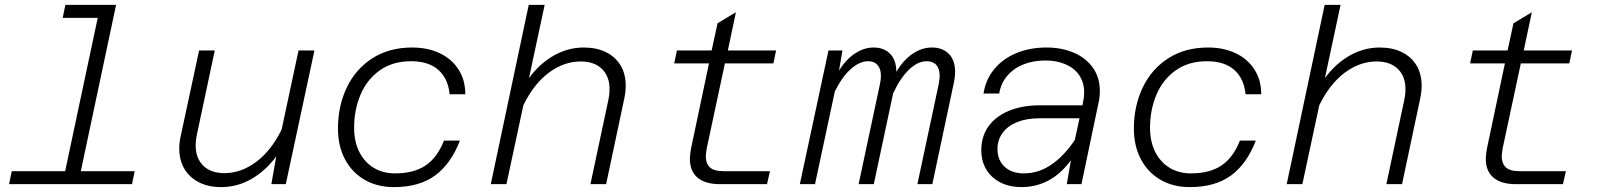

<svg xmlns="http://www.w3.org/2000/svg" viewBox="-20 -752 6540 784"><path d="M28 -53H246L379 -679H236L247 -732H454L310 -53H530L519 0H17Z M779 -158Q779 -106 810 -75.5Q841 -45 896 -45Q964 -45 1025.5 -90.5Q1087 -136 1130 -223L1199 -546H1264L1147 0H1088L1108 -113Q1063 -53 1005.5 -20.5Q948 12 883 12Q831 12 792.5 -7.5Q754 -27 733 -62.5Q712 -98 712 -146Q712 -170 718 -197L793 -546H857L783 -198Q779 -179 779 -158Z M1360 -227Q1360 -319 1396 -394.5Q1432 -470 1500.5 -514Q1569 -558 1663 -558Q1727 -558 1776 -534.5Q1825 -511 1852.5 -468Q1880 -425 1880 -367H1816Q1810 -431 1770 -466.5Q1730 -502 1659 -502Q1583 -502 1530.5 -464.5Q1478 -427 1452 -365Q1426 -303 1426 -231Q1426 -173 1447.5 -131Q1469 -89 1506.5 -66.5Q1544 -44 1593 -44Q1670 -44 1718 -76.5Q1766 -109 1793 -178H1858Q1821 -82 1756 -35Q1691 12 1589 12Q1520 12 1468.5 -18Q1417 -48 1388.5 -102Q1360 -156 1360 -227Z M2469 -388Q2469 -440 2438 -470.5Q2407 -501 2351 -501Q2283 -501 2221.5 -455.5Q2160 -410 2117 -322L2048 0H1984L2139 -732H2204L2140 -433Q2184 -493 2242 -525.5Q2300 -558 2364 -558Q2416 -558 2454.5 -539Q2493 -520 2514 -485Q2535 -450 2535 -402Q2535 -376 2529 -349L2455 0H2391L2465 -348Q2469 -367 2469 -388Z M2797 -104Q2797 -120 2802 -147L2875 -493H2733L2744 -546H2886L2910 -657L2985 -702L2952 -546H3149L3138 -493H2940L2866 -147Q2862 -123 2862 -113Q2862 -85 2878.5 -69Q2895 -53 2935 -53H3124L3112 0H2920Q2860 0 2828.5 -26.5Q2797 -53 2797 -104Z M3817 -442Q3817 -471 3803.5 -486.5Q3790 -502 3764 -502Q3728 -502 3692.5 -468.5Q3657 -435 3627 -371L3548 0H3486L3573 -408Q3577 -425 3577 -443Q3577 -471 3563.5 -486.5Q3550 -502 3525 -502Q3490 -502 3454.5 -470.5Q3419 -439 3389 -379L3308 0H3246L3363 -546H3420L3406 -464Q3434 -509 3471 -533.5Q3508 -558 3547 -558Q3590 -558 3615 -532Q3640 -506 3640 -459Q3669 -507 3706.5 -532.5Q3744 -558 3785 -558Q3829 -558 3854.5 -532Q3880 -506 3880 -458Q3880 -436 3874 -410L3787 0H3726L3813 -408Q3817 -432 3817 -442Z M4353 -98Q4273 12 4150 12Q4103 12 4066 -6.5Q4029 -25 4008 -59Q3987 -93 3987 -139Q3987 -196 4017 -237Q4047 -278 4101 -300Q4155 -322 4227 -322H4400L4403 -338Q4407 -355 4407 -374Q4407 -415 4387 -444.5Q4367 -474 4331 -489.5Q4295 -505 4249 -505Q4199 -505 4159 -489Q4119 -473 4093 -442.5Q4067 -412 4060 -370H3996Q4005 -428 4040.5 -470.5Q4076 -513 4131 -535.5Q4186 -558 4253 -558Q4316 -558 4365.5 -536.5Q4415 -515 4443 -475Q4471 -435 4471 -381Q4471 -354 4466 -334L4396 0H4336ZM4160 -44Q4221 -44 4273.5 -80Q4326 -116 4369 -181L4388 -269H4224Q4172 -269 4133.5 -253.5Q4095 -238 4074 -209.5Q4053 -181 4053 -143Q4053 -112 4067 -89.5Q4081 -67 4105 -55.5Q4129 -44 4160 -44Z M4610 -227Q4610 -319 4646 -394.5Q4682 -470 4750.5 -514Q4819 -558 4913 -558Q4977 -558 5026 -534.5Q5075 -511 5102.5 -468Q5130 -425 5130 -367H5066Q5060 -431 5020 -466.5Q4980 -502 4909 -502Q4833 -502 4780.5 -464.5Q4728 -427 4702 -365Q4676 -303 4676 -231Q4676 -173 4697.5 -131Q4719 -89 4756.5 -66.5Q4794 -44 4843 -44Q4920 -44 4968 -76.5Q5016 -109 5043 -178H5108Q5071 -82 5006 -35Q4941 12 4839 12Q4770 12 4718.5 -18Q4667 -48 4638.5 -102Q4610 -156 4610 -227Z M5719 -388Q5719 -440 5688 -470.5Q5657 -501 5601 -501Q5533 -501 5471.5 -455.5Q5410 -410 5367 -322L5298 0H5234L5389 -732H5454L5390 -433Q5434 -493 5492 -525.5Q5550 -558 5614 -558Q5666 -558 5704.5 -539Q5743 -520 5764 -485Q5785 -450 5785 -402Q5785 -376 5779 -349L5705 0H5641L5715 -348Q5719 -367 5719 -388Z M6047 -104Q6047 -120 6052 -147L6125 -493H5983L5994 -546H6136L6160 -657L6235 -702L6202 -546H6399L6388 -493H6190L6116 -147Q6112 -123 6112 -113Q6112 -85 6128.5 -69Q6145 -53 6185 -53H6374L6362 0H6170Q6110 0 6078.5 -26.5Q6047 -53 6047 -104Z"/></svg>

Font: Azeret Mono Light
Style: Italic
Weight: 300
Italic angle: -12°
Designer: Martin Vácha
Foundry: Displaay
Version: Version 1.000; Glyphs 3.0.3, build 3074